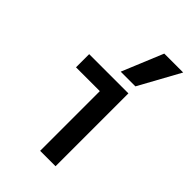

<svg xmlns="http://www.w3.org/2000/svg" viewBox="-234 -879 969 969"><g transform="rotate(45 250.0 -395.0)"><path d="M247 0V-426H77V-520H357V0ZM357 -570H252L343 -790H478Z"/></g></svg>

Font: M PLUS 1 Code Medium
Style: Regular
Weight: 500
Designer: Coji Morishita
Foundry: UNDERFOREST DESIGN
Version: Version 1.002